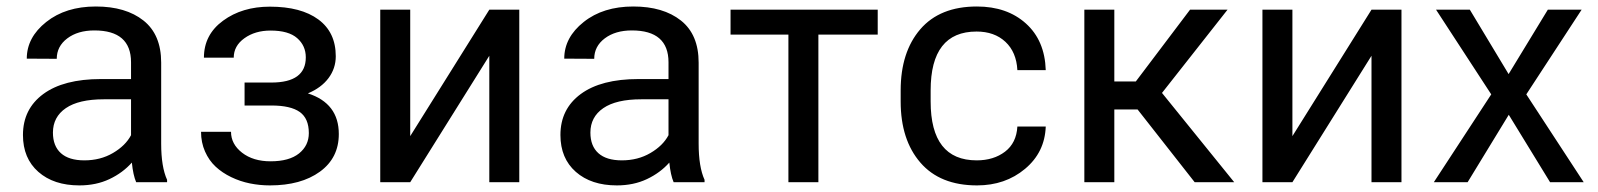

<svg xmlns="http://www.w3.org/2000/svg" viewBox="-20 -558 4894 588"><path d="M223.1 9.8Q144.5 9.8 97.4 -31.7Q50.3 -73.2 50.3 -144.5Q50.3 -224.1 112.5 -270Q174.8 -315.9 289.1 -315.9H381.3V-367.2Q381.3 -464.8 269 -464.8Q218.3 -464.8 186 -440.4Q153.8 -416 153.8 -377.9L62 -378.4Q62 -443.4 121.6 -490.7Q181.2 -538.1 273.4 -538.1Q365.2 -538.1 419.4 -495.1Q473.6 -452.1 473.6 -366.2V-118.2Q473.6 -46.9 491.7 -7.3V0H397Q387.7 -21.5 383.8 -60.1Q356 -28.8 315.2 -9.5Q274.4 9.8 223.1 9.8ZM142.1 -151.9Q142.1 -110.8 166.5 -88.9Q190.9 -66.9 238.3 -66.9Q287.6 -66.9 325.9 -89.4Q364.3 -111.8 381.3 -144V-253.9H297.9Q221.2 -253.9 181.6 -226.8Q142.1 -199.7 142.1 -151.9Z M806.6 9.8Q775.4 9.8 745.4 3.7Q715.3 -2.4 688 -15.6Q660.6 -28.8 640.4 -47.6Q620.1 -66.4 607.9 -94Q595.7 -121.6 595.7 -154.3H687.5Q687.5 -116.7 721.4 -90.3Q755.4 -64 808.6 -64Q865.7 -64 895.8 -88.1Q925.8 -112.3 925.8 -150.4Q925.8 -195.3 897.9 -215.1Q870.1 -234.9 811 -234.9H729V-305.2H811Q916.5 -305.2 916.5 -382.3Q916.5 -418 890.1 -441.2Q863.8 -464.4 808.6 -464.4Q761.2 -464.4 728.5 -440.9Q695.8 -417.5 695.8 -381.3H604.5Q604.5 -451.7 663.1 -494.6Q721.7 -537.6 806.6 -537.6Q901.9 -537.6 955.1 -498.3Q1008.3 -459 1008.3 -385.7Q1008.3 -348.6 986.1 -318.8Q963.9 -289.1 922.9 -272Q1017.6 -241.7 1017.6 -147.5Q1017.6 -74.2 959.7 -32.2Q901.9 9.8 806.6 9.8Z M1144.5 -528.3H1236.3V-141.1L1478.5 -528.3H1570.3V0H1478.5V-387.2L1236.3 0H1144.5Z M1869.1 9.8Q1790.5 9.8 1743.4 -31.7Q1696.3 -73.2 1696.3 -144.5Q1696.3 -224.1 1758.5 -270Q1820.8 -315.9 1935.1 -315.9H2027.3V-367.2Q2027.3 -464.8 1915 -464.8Q1864.3 -464.8 1832 -440.4Q1799.8 -416 1799.8 -377.9L1708 -378.4Q1708 -443.4 1767.6 -490.7Q1827.1 -538.1 1919.4 -538.1Q2011.2 -538.1 2065.4 -495.1Q2119.6 -452.1 2119.6 -366.2V-118.2Q2119.6 -46.9 2137.7 -7.3V0H2043Q2033.7 -21.5 2029.8 -60.1Q2002 -28.8 1961.2 -9.5Q1920.4 9.8 1869.1 9.8ZM1788.1 -151.9Q1788.1 -110.8 1812.5 -88.9Q1836.9 -66.9 1884.3 -66.9Q1933.6 -66.9 1971.9 -89.4Q2010.3 -111.8 2027.3 -144V-253.9H1943.8Q1867.2 -253.9 1827.6 -226.8Q1788.1 -199.7 1788.1 -151.9Z M2217.3 -452.1V-528.3H2668V-452.1H2486.3V0H2394.5V-452.1Z M2971.2 -66.9Q3022.9 -66.9 3057.9 -93.5Q3092.8 -120.1 3095.7 -170.4H3182.6Q3179.7 -91.3 3119.1 -40.8Q3058.6 9.8 2972.2 9.8Q2858.9 9.8 2798.6 -60.1Q2738.3 -129.9 2738.3 -247.1V-281.2Q2738.3 -398.4 2798.3 -468.3Q2858.4 -538.1 2971.7 -538.1Q3064 -538.1 3121.8 -486.1Q3179.7 -434.1 3182.6 -343.3H3095.7Q3092.8 -398.4 3059.1 -429.9Q3025.4 -461.4 2970.7 -461.4Q2830.1 -461.4 2830.1 -281.2V-247.1Q2830.1 -66.9 2971.2 -66.9Z M3300.8 0V-528.3H3392.6V-308.6H3458.5L3624.5 -528.3H3739.3L3538.6 -273.4L3759.8 0H3638.7L3463.9 -222.7H3392.6V0Z M3846.2 -528.3H3938V-141.1L4180.2 -528.3H4272V0H4180.2V-387.2L3938 0H3846.2Z M4474.6 0H4371.1L4546.9 -269L4377.9 -528.3H4481.4L4600.1 -331.1L4720.2 -528.3H4823.7L4654.3 -269L4830.1 0H4727.1L4600.6 -206.5Z"/></svg>

Font: Bert Sans Medium
Style: Regular
Weight: 500
Designer: Christian Robertson, Adam Twardoch, & Cristiano Sobral
Foundry: Google
Version: Version 12.135;January 10, 2020;FontCreator 12.0.0.2547 64-b